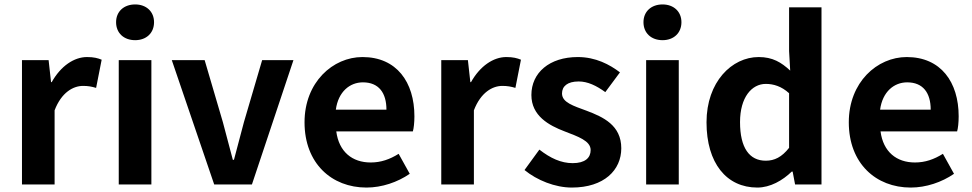

<svg xmlns="http://www.w3.org/2000/svg" viewBox="-20 -831 4381 865"><path d="M79 0H226V-334C257 -415 310 -444 354 -444C377 -444 393 -441 413 -435L438 -562C421 -569 403 -574 372 -574C314 -574 254 -534 213 -461H210L199 -560H79Z M515 0H662V-560H515ZM589 -650C639 -650 674 -682 674 -731C674 -779 639 -811 589 -811C538 -811 503 -779 503 -731C503 -682 538 -650 589 -650Z M945 0H1115L1302 -560H1161L1079 -281C1064 -226 1049 -168 1034 -111H1029C1014 -168 999 -226 984 -281L902 -560H754Z M1631 14C1700 14 1771 -10 1826 -48L1776 -138C1736 -113 1696 -99 1650 -99C1567 -99 1507 -147 1495 -239H1840C1844 -252 1847 -279 1847 -307C1847 -461 1767 -574 1613 -574C1480 -574 1352 -461 1352 -280C1352 -95 1474 14 1631 14ZM1493 -337C1504 -418 1556 -460 1615 -460C1687 -460 1721 -412 1721 -337Z M1968 0H2115V-334C2146 -415 2199 -444 2243 -444C2266 -444 2282 -441 2302 -435L2327 -562C2310 -569 2292 -574 2261 -574C2203 -574 2143 -534 2102 -461H2099L2088 -560H1968Z M2556 14C2702 14 2779 -65 2779 -163C2779 -267 2697 -304 2623 -332C2564 -354 2512 -369 2512 -410C2512 -442 2536 -464 2587 -464C2628 -464 2667 -445 2707 -416L2773 -505C2727 -540 2664 -574 2583 -574C2455 -574 2374 -503 2374 -403C2374 -309 2453 -266 2524 -239C2583 -216 2641 -197 2641 -155C2641 -120 2616 -96 2560 -96C2508 -96 2460 -118 2410 -157L2343 -65C2399 -19 2481 14 2556 14Z M2891 0H3038V-560H2891ZM2965 -650C3015 -650 3050 -682 3050 -731C3050 -779 3015 -811 2965 -811C2914 -811 2879 -779 2879 -731C2879 -682 2914 -650 2965 -650Z M3392 14C3450 14 3506 -18 3547 -58H3551L3562 0H3681V-798H3535V-601L3540 -513C3500 -550 3461 -574 3398 -574C3277 -574 3163 -462 3163 -280C3163 -96 3253 14 3392 14ZM3430 -107C3356 -107 3314 -165 3314 -281C3314 -393 3367 -453 3430 -453C3465 -453 3501 -442 3535 -411V-165C3502 -123 3469 -107 3430 -107Z M4083 14C4152 14 4223 -10 4278 -48L4228 -138C4188 -113 4148 -99 4102 -99C4019 -99 3959 -147 3947 -239H4292C4296 -252 4299 -279 4299 -307C4299 -461 4219 -574 4065 -574C3932 -574 3804 -461 3804 -280C3804 -95 3926 14 4083 14ZM3945 -337C3956 -418 4008 -460 4067 -460C4139 -460 4173 -412 4173 -337Z"/></svg>

Font: Source Han Sans CN
Style: Bold
Weight: 700
Designer: Ryoko NISHIZUKA 西塚涼子 (kana, bopomofo & ideographs); Paul D. Hunt (Latin, Greek & Cyrillic); Sandoll Communications 산돌커뮤니
Foundry: Adobe
Version: Version 2.001;hotconv 1.0.107;makeotfexe 2.5.65593